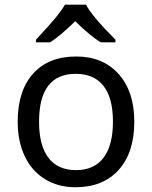

<svg xmlns="http://www.w3.org/2000/svg" viewBox="-20 -786 645 816"><path d="M550.8 -269Q550.8 -137.7 484.4 -64Q418 9.8 300.8 9.8Q228 9.8 171.9 -24.2Q115.7 -58.1 85.4 -121.6Q55.2 -185.1 55.2 -269Q55.2 -399.9 120.6 -472.9Q186 -545.9 304.2 -545.9Q417.5 -545.9 484.1 -471.4Q550.8 -397 550.8 -269ZM146 -269Q146 -168 185.8 -115.5Q225.6 -63 303.2 -63Q379.9 -63 419.9 -115.5Q460 -168 460 -269Q460 -370.1 419.7 -421.1Q379.4 -472.2 301.8 -472.2Q146 -472.2 146 -269ZM132.8 -617.2Q193.8 -682.6 219 -713.9Q244.1 -745.1 255.9 -766.1H345.7Q371.1 -716.8 470.7 -617.2V-606H408.7Q364.7 -631.8 299.8 -695.8Q235.8 -633.3 192.9 -606H132.8Z"/></svg>

Font: NotoPenekeko
Style: Regular
Weight: 400
Designer: Monotype Design team
Foundry: Monotype Imaging Inc.
Version: Version 1.04